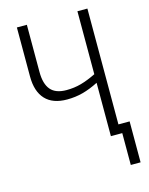

<svg xmlns="http://www.w3.org/2000/svg" viewBox="-131 -796 824 1060"><g transform="rotate(-15 281.0 -266.0)"><path d="M474 -52H538V182H482V0H417V-305Q370 -281 327 -269.5Q284 -258 237 -258Q155 -258 113 -303Q71 -348 71 -434V-714H128V-444Q128 -376 156.5 -342.5Q185 -309 247 -309Q291 -309 330.5 -320Q370 -331 417 -354V-714H474Z"/></g></svg>

Font: Noto Sans Display Light Narrow
Style: Regular
Weight: 300
Width: 4
Designer: Monotype Design team
Foundry: Monotype Imaging Inc.
Version: Version 1.000